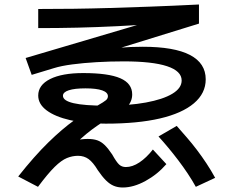

<svg xmlns="http://www.w3.org/2000/svg" viewBox="-20 -788 1040 854"><path d="M526 46Q504 46 486 38.5Q468 31 451 14Q434 -3 415 -31Q394 -66 374 -80.5Q354 -95 327 -95Q302 -95 277.5 -85Q253 -75 223 -45.5Q193 -16 149 43L61 -3Q133 -94 195 -154.5Q257 -215 311.5 -254Q366 -293 413 -318Q443 -335 451.5 -342.5Q460 -350 460 -360Q460 -377 434.5 -386Q409 -395 360 -395Q312 -395 286 -386.5Q260 -378 260 -362Q260 -340 307.5 -329Q355 -318 450 -318Q553 -318 629 -332Q705 -346 746.5 -371Q788 -396 788 -430Q788 -472 723 -493.5Q658 -515 530 -515Q469 -515 409.5 -511.5Q350 -508 301 -501.5Q252 -495 220 -485L121 -455L94 -530L676 -702L691 -683Q591 -676 501 -671.5Q411 -667 325 -665Q239 -663 150 -663V-748Q231 -748 308 -749Q385 -750 468 -752.5Q551 -755 648 -758.5Q745 -762 865 -768V-683L425 -547L419 -562Q468 -572 514.5 -576Q561 -580 615 -580Q755 -580 825 -543.5Q895 -507 895 -435Q895 -373 842.5 -328.5Q790 -284 691 -261Q592 -238 450 -238Q360 -238 292.5 -253.5Q225 -269 187.5 -297Q150 -325 150 -363Q150 -410 203 -436.5Q256 -463 350 -463Q462 -463 515 -440Q568 -417 568 -368Q568 -337 545.5 -312.5Q523 -288 470 -264Q435 -246 388.5 -211.5Q342 -177 286 -119L267 -147Q295 -159 320 -164.5Q345 -170 370 -170Q395 -170 412.5 -164Q430 -158 445.5 -143Q461 -128 479 -101Q498 -67 510 -56Q522 -45 540 -45Q569 -45 600 -65.5Q631 -86 660 -123L720 -58Q680 -12 627 17Q574 46 526 46ZM851 43Q835 14 815 -16Q795 -46 773 -75Q751 -104 728.5 -131Q706 -158 685 -181L766 -228Q788 -203 811 -176.5Q834 -150 856 -121Q878 -92 898.5 -61Q919 -30 937 3Z"/></svg>

Font: M PLUS 2 Thin Medium
Style: Regular
Weight: 500
Version: Version 1.001